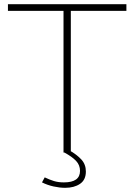

<svg xmlns="http://www.w3.org/2000/svg" viewBox="-20 -730 643 919"><path d="M585 -678H319V0H284V-678H18V-710H585ZM292 169Q266 169 236.5 162.5Q207 156 181 143L194 119Q217 130 238 136.5Q259 143 286 143Q363 143 363 88Q363 60 344 40Q325 20 288 0L311 -11Q348 10 369.5 33.5Q391 57 391 91Q391 131 363 150Q335 169 292 169Z"/></svg>

Font: Raleway ExtraLight
Style: Regular
Weight: 200
Designer: Matt McInerney, Pablo Impallari, Rodrigo Fuenzalida
Foundry: Matt McInerney, Pablo Impallari, Rodrigo Fuenzalida
Version: Version 4.026